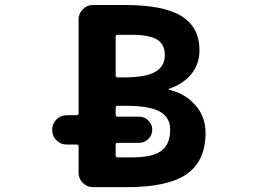

<svg xmlns="http://www.w3.org/2000/svg" viewBox="-20 -775 1040 774"><path d="M290 -310.5Q296.9 -310.5 296.9 -318.4V-697.3Q296.9 -720.7 314 -737.8Q331.1 -754.9 354.5 -754.9H481.4Q640.6 -754.9 712.4 -709.5Q784.2 -664.1 784.2 -572.3Q784.2 -510.7 743.2 -466.8Q709 -432.6 661.1 -417Q660.2 -417 660.2 -415.5Q660.2 -414.1 661.1 -413.1Q721.7 -399.4 760.7 -358.4Q808.6 -310.5 808.6 -239.3Q808.6 -127 733.4 -73.7Q658.2 -20.5 491.2 -20.5H354.5Q331.1 -20.5 314 -37.6Q296.9 -54.7 296.9 -78.1V-185.5Q296.9 -192.4 290 -192.4H248Q224.6 -192.4 207.5 -209.5Q190.4 -226.6 190.4 -250V-252.9Q190.4 -276.4 207.5 -293.5Q224.6 -310.5 248 -310.5ZM446.3 -470.7Q446.3 -462.9 454.1 -462.9H476.6Q567.4 -462.9 606 -485.4Q644.5 -507.8 644.5 -552.7Q644.5 -595.7 613.8 -615.2Q583 -634.8 506.8 -634.8H454.1Q446.3 -634.8 446.3 -627ZM446.3 -312.5Q446.3 -304.7 454.1 -304.7H541Q562.5 -304.7 578.1 -289.1Q593.8 -273.4 593.8 -252Q593.8 -230.5 578.1 -214.8Q562.5 -199.2 541 -199.2H454.1Q446.3 -199.2 446.3 -191.4V-148.4Q446.3 -140.6 454.1 -140.6H513.7Q594.7 -140.6 630.4 -167Q666 -193.4 666 -252Q666 -301.8 624.5 -325.2Q583 -348.6 482.4 -348.6H454.1Q446.3 -348.6 446.3 -341.8Z"/></svg>

Font: Gen Jyuu Gothic Monospace Bold
Style: Bold
Weight: 700
Designer: [Source Han Sans]
Ryoko NISHIZUKA  (kana & ideographs); Paul D. Hunt (Latin, Greek & Cyrillic); Wenlong ZHANG  (bopomofo
Version: Version 1.002.20150607